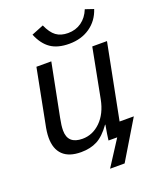

<svg xmlns="http://www.w3.org/2000/svg" viewBox="-161 -833 878 1079"><g transform="rotate(-20 278.0 -293.5)"><path d="M203 -528 141 -213Q132 -169 132 -140Q132 -59 220 -59Q281 -59 328 -105Q375 -151 391 -232L448 -528H536L448 -79H533L394 152H307L405 0H353Q353 -2 354.5 -11.5Q356 -21 358 -37Q363 -71 367 -90H365Q325 -34 284 -12.5Q243 9 187 9Q115 9 78.5 -26.5Q42 -62 42 -129Q42 -163 52 -209L114 -528ZM333 -586Q264 -586 222 -615Q180 -644 155 -705L227 -734Q248 -686 276 -665.5Q304 -645 347 -645Q393 -645 427.5 -669.5Q462 -694 480 -739L530 -722Q509 -658 457 -622Q405 -586 333 -586Z"/></g></svg>

Font: Libra Sans Modern
Style: Italic
Weight: 400
Italic angle: -12°
Foundry: Stefan Peev, Context Ltd
Version: Version 1.000